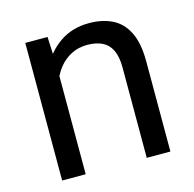

<svg xmlns="http://www.w3.org/2000/svg" viewBox="-85 -625 721 712"><g transform="rotate(-15 276.0 -269.0)"><path d="M159.2 -415.5V0H68.8V-528.3H154.3ZM137.7 -284.2 100.1 -285.6Q101.1 -358.4 127.9 -415.3Q154.8 -472.2 202.9 -505.1Q251 -538.1 314.9 -538.1Q367.2 -538.1 405 -519Q442.9 -500 463.6 -457.8Q484.4 -415.5 484.4 -346.2V0H393.6V-347.2Q393.6 -388.7 381.3 -413.8Q369.1 -439 345.7 -450.4Q322.3 -461.9 288.1 -461.9Q254.4 -461.9 226.8 -447.8Q199.2 -433.6 179.4 -408.7Q159.7 -383.8 148.7 -351.8Q137.7 -319.8 137.7 -284.2Z"/></g></svg>

Font: Vazirmatn
Style: Regular
Weight: 400
Designer: Saber Rastikerdar
Foundry: Saber Rastikerdar
Version: Version 33.003;September 2, 2022;FontCreator 14.0.0.2862 64-